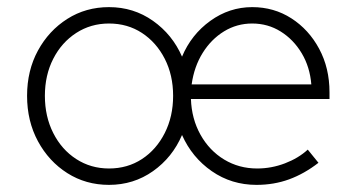

<svg xmlns="http://www.w3.org/2000/svg" viewBox="-20 -509 998 539"><path d="M286 10Q221 10 169 -23Q117 -56 86.5 -112.5Q56 -169 56 -240Q56 -311 86.5 -367Q117 -423 169 -456Q221 -489 286 -489Q355 -489 409.5 -450.5Q464 -412 491 -350Q517 -412 570.5 -450.5Q624 -489 688 -489Q749 -489 798 -457.5Q847 -426 876 -372Q905 -318 905 -250V-231H516Q518 -175 543 -130.5Q568 -86 609.5 -61Q651 -36 702 -36Q742 -36 780 -50.5Q818 -65 844 -89L874 -52Q834 -21 791.5 -5.5Q749 10 700 10Q630 10 574.5 -28.5Q519 -67 491 -130Q464 -67 409.5 -28.5Q355 10 286 10ZM286 -36Q338 -36 378.5 -62.5Q419 -89 442.5 -135.5Q466 -182 466 -240Q466 -298 442.5 -344Q419 -390 378.5 -416.5Q338 -443 286 -443Q235 -443 194 -416.5Q153 -390 129.5 -344Q106 -298 106 -240Q106 -182 129.5 -135.5Q153 -89 194 -62.5Q235 -36 286 -36ZM518 -272H854Q850 -321 827 -359.5Q804 -398 768 -420.5Q732 -443 688 -443Q645 -443 609 -421Q573 -399 549 -360.5Q525 -322 518 -272Z"/></svg>

Font: Red Hat Text Light
Style: Regular
Weight: 300
Designer: Pentagram, MCKL
Foundry: Pentagram, MCKL
Version: Version 1.023; ttfautohint (v1.8.3)